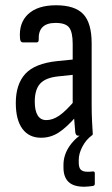

<svg xmlns="http://www.w3.org/2000/svg" viewBox="-20 -515 425 729"><path d="M275 0Q269 0 266 -11Q265 -25 262.5 -52.5Q260 -80 260 -100L256 -117V-348Q256 -393 242.5 -410.5Q229 -428 191 -428Q124 -428 127 -364Q127 -354 119 -354H67Q57 -354 56 -369Q51 -428 87 -461.5Q123 -495 193 -495Q264 -495 296 -461.5Q328 -428 328 -350V-120Q328 -81 329.5 -54Q331 -27 332 -11Q334 0 325 0ZM136 8Q90 8 65 -26Q40 -60 40 -124Q40 -195 76 -234.5Q112 -274 197 -283L267 -290V-232L201 -225Q153 -220 132.5 -197.5Q112 -175 112 -129Q112 -95 123 -77Q134 -59 156 -59Q180 -59 205 -76Q230 -93 269 -139L271 -75Q233 -31 202.5 -11.5Q172 8 136 8ZM300 194Q259 194 240 175.5Q221 157 221 121V111Q221 72 245.5 37.5Q270 3 314 -20L328 -9L329 -1Q307 15 293 41.5Q279 68 279 92V102Q279 122 287 129.5Q295 137 311 137Q316 137 321.5 137Q327 137 332 136Q340 135 340 143V182Q340 186 338.5 188Q337 190 333 191Q326 192 317 193Q308 194 300 194Z"/></svg>

Font: Sofia Sans Condensed
Style: Regular
Weight: 400
Designer: Botio Nikoltchev, Ani Petrova
Foundry: lettersoup
Version: Version 4.100